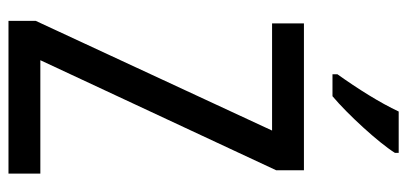

<svg xmlns="http://www.w3.org/2000/svg" viewBox="-280 -704 983 464"><g transform="rotate(90 212.0 -471.5)"><path d="M349 -934V-943H249C228 -898 194 -844 159 -795V-783H212C255 -819 324 -894 349 -934ZM399 0V-77H125L391 -647V-714H36V-637H295L30 -66V0Z"/></g></svg>

Font: Noto Sans Georgian Condensed
Style: Regular
Weight: 400
Width: 3
Designer: Monotype Design Team, Akaki Razmadze
Foundry: Google LLC
Version: Version 2.005